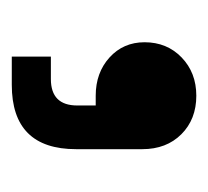

<svg xmlns="http://www.w3.org/2000/svg" viewBox="-34 -180 361 334"><g transform="rotate(90 147.0 -13.5)"><path d="M128 147H79V79H118Q164 79 164 33V1H147Q107 1 80.5 -23Q54 -47 54 -84Q54 -123 80.5 -148.5Q107 -174 147 -174Q188 -174 214 -148Q240 -122 240 -80V35Q240 147 128 147Z"/></g></svg>

Font: Rootstock Sans Headline
Style: Bold
Weight: 700
Designer: Florian Karsten
Foundry: Florian Karsten
Version: Version 2.000;FEAKit 1.0